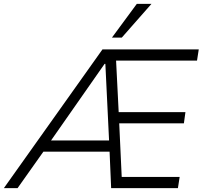

<svg xmlns="http://www.w3.org/2000/svg" viewBox="-60 -975 1050 995"><path d="M-40 0 471 -719H970L961 -661H518L540 -692L556 -375L528 -394H901L893 -336H531L557 -354L572 -31L547 -58H871L862 0H516L507 -210L528 -189H148L179 -209L31 0ZM482 -644 194 -232 181 -247H517L506 -231L486 -644ZM520 -780 649 -955H725L571 -780Z"/></svg>

Font: Nunitoga
Style: Light Italic
Weight: 300
Italic angle: -9°
Designer: Vernon Adams
Foundry: Vernon Adams
Version: Version 1.0